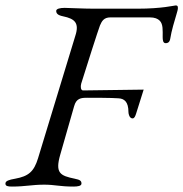

<svg xmlns="http://www.w3.org/2000/svg" viewBox="-30 -682 675 707"><path d="M14 5C64 5 87 -2 133 -2C172 -2 190 5 240 5C256 5 270 3 270 -6C270 -16 265 -20 245 -24C192 -35 172 -44 192 -113L243 -291C251 -320 268 -322 291 -322C309 -322 383 -322 406 -320C427 -319 443 -308 443 -269C443 -262 447 -246 458 -246C465 -246 468 -254 471 -263L499 -352L276 -349C267 -349 266 -363 269 -374C284 -423 334 -579 338 -588C345 -604 352 -618 377 -618H521C540 -618 551 -613 558 -606C571 -593 569 -570 569 -546C569 -535 570 -523 580 -523C593 -523 596 -533 597 -540C601 -567 613 -607 620 -630C623 -640 625 -647 625 -652C625 -659 624 -662 617 -662C612 -662 567 -650 476 -650H317C275 -650 223 -653 208 -653C192 -653 177 -650 177 -642C177 -633 182 -626 202 -622C246 -613 263 -597 247 -549L110 -99C95 -50 75 -33 26 -24C3 -20 -10 -16 -10 -6C-10 3 -2 5 14 5Z"/></svg>

Font: EB Garamond
Style: Italic
Weight: 400
Italic angle: -17.2°
Designer: Georg Duffner and Octavio Pardo
Foundry: Georg Duffner
Version: Version 1.000;PS 001.000;hotconv 1.0.88;makeotf.lib2.5.64775